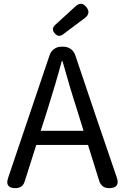

<svg xmlns="http://www.w3.org/2000/svg" viewBox="-20 -975 648 995"><path d="M368 -843 419 -881C441 -898 445 -917 427 -939C409 -961 391 -960 370 -941L322 -897L266 -846C251 -832 250 -817 264 -802C277 -787 291 -785 307 -797ZM479 -366 370 -689C361 -716 337 -733 309 -733H298C270 -733 246 -716 237 -689L22 -53C10 -18 23 0 60 0C85 0 101 -12 108 -35L168 -224H302H436L494 -38C502 -13 519 0 545 0C585 0 598 -19 585 -56ZM209 -353 227 -410C253 -493 277 -572 300 -658H304C328 -573 351 -493 378 -410L413 -297H302H191Z"/></svg>

Font: GenSenRounded2 TW R
Style: Regular
Weight: 400
Version: Version 2.100;PS 2.1;hotconv 16.6.51;makeotf.lib2.5.65220 DE